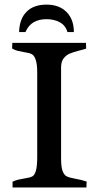

<svg xmlns="http://www.w3.org/2000/svg" viewBox="-20 -824 434 844"><path d="M309.6 -38.6Q338.4 -33.7 360.8 -25.9L359.9 0H35.2V-25.4Q49.3 -31.7 60.8 -34.4Q72.3 -37.1 89.8 -40Q111.8 -43 122.1 -48.6Q132.3 -54.2 137.9 -73.7Q143.6 -93.3 143.6 -135.7V-502.9Q143.6 -543 136.7 -562Q129.9 -581.1 118.9 -586.4Q107.9 -591.8 86.4 -594.7Q68.8 -597.7 57.4 -600.6Q45.9 -603.5 33.2 -610.8L34.2 -635.7H357.9L358.9 -610.4Q348.6 -606.4 329.6 -602.1Q302.7 -595.2 286.6 -588.4Q270.5 -581.5 259.5 -567.1Q248.5 -552.7 248.5 -527.8V-127Q248.5 -89.8 255.1 -72.3Q261.7 -54.7 273.2 -48.8Q284.7 -43 309.6 -38.6ZM304.7 -683.1H276.4Q268.1 -712.4 242.9 -726.1Q217.8 -739.7 184.6 -739.7Q151.4 -739.7 128.2 -726.3Q105 -712.9 91.8 -683.1H64Q65.4 -740.2 96.4 -772Q127.4 -803.7 184.6 -803.7Q240.2 -803.7 272.5 -771.2Q304.7 -738.8 304.7 -683.1Z"/></svg>

Font: Radley
Style: Regular
Weight: 400
Designer: Vernon Adams
Foundry: Vernon Adams
Version: Version 1.003; ttfautohint (v1.6)